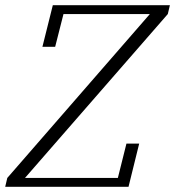

<svg xmlns="http://www.w3.org/2000/svg" viewBox="-32 -718 673 738"><path d="M-4 -34 544 -664H212L180 -538H131L171 -698H621L613 -664L64 -34H421L454 -166H503L462 0H-12Z"/></svg>

Font: IBM Plex Serif Light
Style: Italic
Weight: 300
Italic angle: -14°
Designer: Mike Abbink, Paul van der Laan, Pieter van Rosmalen
Foundry: Bold Monday
Version: Version 3.001